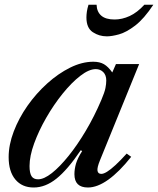

<svg xmlns="http://www.w3.org/2000/svg" viewBox="-20 -802 684 832"><path d="M126 10.5Q75.5 10.5 46.5 -24.2Q17.5 -59 17.5 -121Q17.5 -174.5 39.5 -232.2Q61.5 -290 99.2 -343.8Q137 -397.5 184.8 -440.5Q232.5 -483.5 284 -509Q335.5 -534.5 384.5 -534.5Q412 -534.5 430.5 -523.8Q449 -513 466.5 -488L482.5 -524.5H583L413.5 -108Q400 -75 402.5 -61.8Q405 -48.5 419 -48.5Q429 -48.5 444 -57.8Q459 -67 480.2 -86.5Q501.5 -106 529 -136.5L548.5 -122.5Q497 -57.5 449.5 -23.5Q402 10.5 361 10.5Q302.5 10.5 302.5 -47Q302.5 -69 309.2 -92.5Q316 -116 336 -147.5L330 -151Q272.5 -66 224.5 -27.8Q176.5 10.5 126 10.5ZM145 -25Q170.5 -25 204.8 -52Q239 -79 277.2 -126.5Q315.5 -174 352.2 -236Q389 -298 419 -368.5Q433.5 -402.5 437 -420.8Q440.5 -439 440.5 -453Q440.5 -476.5 427.5 -489.5Q414.5 -502.5 395 -502.5Q365.5 -502.5 327.8 -473.2Q290 -444 251.5 -396.2Q213 -348.5 180.5 -292Q148 -235.5 128 -180.5Q108 -125.5 108 -82.5Q108 -52.5 116.5 -38.8Q125 -25 145 -25ZM443 -644.5Q409 -644.5 381.8 -662.8Q354.5 -681 354.5 -726.5Q354.5 -738 356.5 -751.8Q358.5 -765.5 363.5 -781.5H398.5Q399.5 -751 418.8 -734.2Q438 -717.5 476.5 -717.5Q509 -717.5 541.8 -732.5Q574.5 -747.5 605.5 -781.5H644.5Q604 -720.5 565.8 -691.2Q527.5 -662 496 -653.2Q464.5 -644.5 443 -644.5Z"/></svg>

Font: Libre Caslon Text
Style: Italic
Weight: 400
Italic angle: -22.583°
Designer: Pablo Impallari, Rodrigo Fuenzalida, Katja Schimmel
Foundry: Pablo Impallari, Rodrigo Fuenzalida
Version: Version 2.000